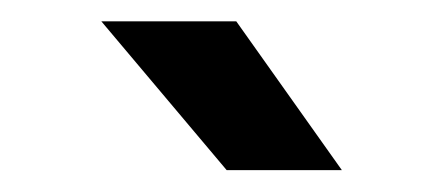

<svg xmlns="http://www.w3.org/2000/svg" viewBox="-20 -798 416 180"><path d="M192.5 -638.5 75 -778H201.5L300.5 -638.5Z"/></svg>

Font: Spline Sans Medium
Style: Regular
Weight: 500
Designer: Eben Sorkin, Mirko Velimirovic
Foundry: Sorkin Type
Version: Version 1.000; ttfautohint (v1.8.3)